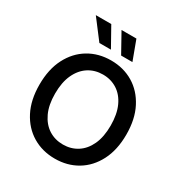

<svg xmlns="http://www.w3.org/2000/svg" viewBox="-215 -1100 1197 1266"><g transform="rotate(30 384.0 -467.5)"><path d="M384.3 9.8Q289.1 9.8 214.4 -34.9Q139.6 -79.6 96.4 -163.1Q53.2 -246.6 53.2 -363.3Q53.2 -480.5 96.4 -564.2Q139.6 -647.9 214.4 -692.6Q289.1 -737.3 384.3 -737.3Q479 -737.3 553.5 -692.6Q627.9 -647.9 671.1 -564.2Q714.4 -480.5 714.4 -363.3Q714.4 -246.6 671.1 -162.8Q627.9 -79.1 553.5 -34.7Q479 9.8 384.3 9.8ZM384.3 -97.7Q444.8 -97.7 492.7 -128.2Q540.5 -158.7 567.9 -218Q595.2 -277.3 595.2 -363.3Q595.2 -449.7 567.9 -509.3Q540.5 -568.8 492.7 -599.4Q444.8 -629.9 384.3 -629.9Q322.8 -629.9 274.9 -599.1Q227.1 -568.4 199.5 -509Q171.9 -449.7 171.9 -363.3Q171.9 -277.3 199.5 -218.3Q227.1 -159.2 274.9 -128.4Q322.8 -97.7 384.3 -97.7ZM423.8 -797.9 341.8 -945.3H455.1L509.8 -797.9ZM258.3 -797.9 146 -945.3H263.7L346.2 -797.9Z"/></g></svg>

Font: Inter
Style: 540
Weight: 540
Designer: Rasmus Andersson
Foundry: rsms
Version: Version 4.001;git-66647c0bb